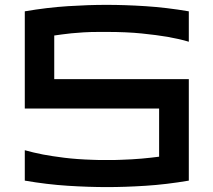

<svg xmlns="http://www.w3.org/2000/svg" viewBox="-20 -763 868 783"><path d="M414.1 -743.2Q489.3 -743.2 573.5 -737.8Q657.7 -732.4 750 -716.8V-592.8Q712.9 -604 663.1 -612.8Q620.1 -620.1 558.1 -626.5Q496.1 -632.8 415 -632.8H386.7Q349.1 -632.8 321 -631.1Q293 -629.4 271.2 -627.2Q249.5 -625 232.7 -622.6Q215.8 -620.1 201.2 -618.2V-440.4H750V-26.4Q657.7 -10.7 573.7 -5.4Q489.7 0 417 0Q341.3 0 256.8 -5.4Q172.4 -10.7 81.1 -26.4V-150.4Q113.8 -141.1 155.8 -132.8Q191.9 -126 242.7 -119.6Q293.5 -113.3 357.4 -111.3Q372.1 -110.4 386.2 -110.4Q400.4 -110.4 415 -110.4Q429.7 -110.4 444.1 -110.4Q458.5 -110.4 472.7 -111.3Q520 -112.8 557.9 -116.2Q595.7 -119.6 628.9 -124V-320.3H81.1V-716.8Q172.4 -732.4 256.3 -737.8Q340.3 -743.2 414.1 -743.2Z"/></svg>

Font: Revalia
Style: Regular
Weight: 400
Designer: Johan Kallas, Mihkel Virkus
Foundry: Johan Kallas, Mihkel Virkus
Version: Version 1.001